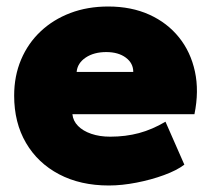

<svg xmlns="http://www.w3.org/2000/svg" viewBox="-20 -555 648 590"><path d="M314.5 15Q227 15 161.5 -19.5Q96 -54 59.8 -116Q23.5 -178 23.5 -261Q23.5 -321.5 44.8 -371.8Q66 -422 104.8 -458.5Q143.5 -495 196.2 -515Q249 -535 312.5 -535Q383.5 -535 438.8 -510Q494 -485 530 -440.2Q566 -395.5 579 -335.2Q592 -275 577.5 -204H202.5Q204.5 -183.5 219.8 -168Q235 -152.5 260.5 -143.8Q286 -135 318.5 -135Q366 -135 407 -146Q448 -157 488.5 -181L546.5 -49Q523.5 -31.5 484 -17Q444.5 -2.5 399.5 6.2Q354.5 15 314.5 15ZM215.5 -334H389.5Q389.5 -361 366.5 -378Q343.5 -395 306.5 -395Q268.5 -395 243.2 -378Q218 -361 215.5 -334Z"/></svg>

Font: Geologica Cursive Black
Style: Regular
Weight: 900
Designer: Sindre Bremnes, Frode Helland
Foundry: Monokrom Skriftforlag AS
Version: Version 1.010;gftools[0.9.28]